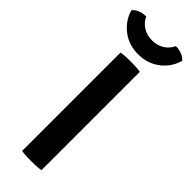

<svg xmlns="http://www.w3.org/2000/svg" viewBox="-320 -919 943 943"><g transform="rotate(45 152.0 -447.0)"><path d="M85.5 -683Q100.5 -686 119.8 -686.8Q139 -687.5 152 -687.5Q166.5 -687.5 184.8 -686.8Q203 -686 219.5 -683V0Q203 3 184.8 3.8Q166.5 4.5 152 4.5Q139 4.5 119.8 3.8Q100.5 3 85.5 0ZM328.5 -868.5Q313.5 -812.5 266 -775.2Q218.5 -738 152.5 -738Q86.5 -738 39 -775.2Q-8.5 -812.5 -23.5 -868.5Q-11 -883 9 -890.5Q29 -898 49.5 -897.5Q63 -868 90.5 -851.2Q118 -834.5 152.5 -834.5Q187.5 -834.5 214.8 -851.2Q242 -868 255.5 -897.5Q276 -898 296 -890.5Q316 -883 328.5 -868.5Z"/></g></svg>

Font: Signika Light SemiBold
Style: Regular
Weight: 600
Version: Version 2.003;gftools[0.9.32]